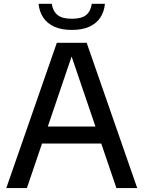

<svg xmlns="http://www.w3.org/2000/svg" viewBox="-20 -958 731 978"><path d="M12 0 269.5 -740H421.5L679 0H573L337.5 -691.5H352L117 0ZM159.5 -227 183.5 -313.5H507L531 -227ZM346 -805.5Q293 -805.5 256.8 -822Q220.5 -838.5 200.5 -868.2Q180.5 -898 176.5 -938.5H243.5Q249.5 -901 273 -881.8Q296.5 -862.5 346 -862.5Q396 -862.5 419 -881.8Q442 -901 447.5 -938.5H514.5Q510.5 -898 490.8 -868.2Q471 -838.5 435 -822Q399 -805.5 346 -805.5Z"/></svg>

Font: Encode Sans SC Medium
Style: Regular
Weight: 500
Version: Version 3.002